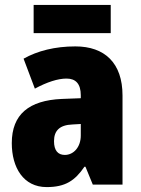

<svg xmlns="http://www.w3.org/2000/svg" viewBox="-20 -752 573 782"><path d="M431 -732H117V-617H431ZM287 -563C204 -563 133 -545 76 -513L122 -391C172 -418 216 -432 251 -432C289 -432 309 -410 309 -364V-352L231 -349C99 -343 28 -287 28 -169C28 -70 75 10 170 10C246 10 285 -16 324 -73H328L358 0H479V-363C479 -496 406 -563 287 -563ZM275 -245 309 -247V-200C309 -153 280 -121 244 -121C216 -121 200 -139 200 -177C200 -220 223 -243 275 -245Z"/></svg>

Font: Noto Sans Sinhala Condensed Black
Style: Regular
Weight: 900
Width: 3
Designer: Jelle Bosma - Monotype Design Team
Foundry: Monotype Imaging Inc.
Version: Version 2.006